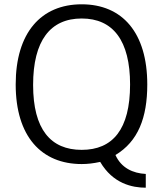

<svg xmlns="http://www.w3.org/2000/svg" viewBox="-20 -753 771 893"><path d="M53 -360C53 -118 173 10 360 10C387 10 414 7 446 0C505 101 595 120 658 120V56C598 53 544 28 517 -32C622 -95 665 -205 665 -360C665 -601 549 -733 360 -733C171 -733 53 -601 53 -360ZM134 -358C134 -564 214 -667 360 -667C506 -667 585 -564 585 -360C585 -151 504 -56 360 -56C216 -56 134 -151 134 -358Z"/></svg>

Font: United Sans Light
Style: Regular
Weight: 300
Designer: Pablo Impallari, Rodrigo Fuenzalida (Modified by Dan O. Williams)
Version: Version 1.000;PS 001.000;hotconv 1.0.88;makeotf.lib2.5.64775